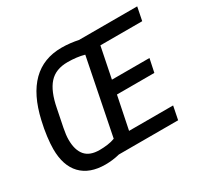

<svg xmlns="http://www.w3.org/2000/svg" viewBox="-148 -911 1186 1125"><g transform="rotate(-30 445.0 -349.0)"><path d="M363 0Q340 6 315 9Q290 12 267 12Q160 12 103 -47.5Q46 -107 46 -219Q46 -254 52 -302Q58 -350 70 -401Q105 -555 183.5 -632.5Q262 -710 384 -710Q415 -710 444 -706.5Q473 -703 496 -698H890L872 -608H589L547 -400H801L782 -310H529L484 -90H782L764 0ZM279 -79Q305 -79 332.5 -82.5Q360 -86 383 -95L485 -605Q435 -619 372 -619Q292 -619 248 -570Q204 -521 184 -417L160 -298Q151 -253 151 -222Q151 -152 182 -115.5Q213 -79 279 -79Z"/></g></svg>

Font: IBM Plex Sans Cond Medm
Style: Italic
Weight: 500
Width: 3
Italic angle: -11°
Designer: Mike Abbink, Paul van der Laan, Pieter van Rosmalen
Foundry: Bold Monday
Version: Version 1.3